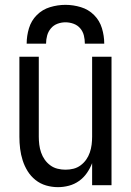

<svg xmlns="http://www.w3.org/2000/svg" viewBox="-20 -764 540 792"><path d="M219 8Q242 8 264.5 2Q287 -4 306 -17.5Q325 -31 338.5 -50.5Q352 -70 360 -91V0H440V-530H360V-200Q360 -184 358 -167.5Q356 -151 350.5 -135Q345 -119 335.5 -105.5Q326 -92 312.5 -82Q299 -72 283 -68Q267 -64 250 -64Q234 -64 217.5 -68Q201 -72 187.5 -82Q174 -92 164.5 -105.5Q155 -119 149.5 -135Q144 -151 142 -167.5Q140 -184 140 -200V-530H60V-200Q60 -175 63 -150.5Q66 -126 73.5 -102.5Q81 -79 94 -58Q107 -37 126.5 -21.5Q146 -6 170 1Q194 8 219 8ZM90 -584H170Q170 -601 174.5 -617.5Q179 -634 190 -647Q201 -660 217 -666Q233 -672 250 -672Q267 -672 283.5 -666Q300 -660 311 -647Q322 -634 326 -617.5Q330 -601 330 -584H410Q410 -616 400.5 -647.5Q391 -679 368 -702Q345 -725 313.5 -734.5Q282 -744 250 -744Q218 -744 186.5 -734.5Q155 -725 132 -702Q109 -679 99.5 -647.5Q90 -616 90 -584Z"/></svg>

Font: Iosevka SS09
Style: Regular
Weight: 400
Monospace: yes
Designer: Belleve Invis
Foundry: Belleve Invis
Version: Version 5.2.1; ttfautohint (v1.8.3)